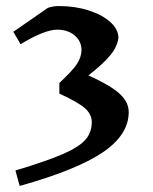

<svg xmlns="http://www.w3.org/2000/svg" viewBox="-20 -844 505 634"><path d="M405 -474Q405 -399 319.5 -341Q234 -283 45 -230L31 -281Q134 -312 187 -335Q240 -358 261.5 -382Q283 -406 283 -441Q283 -467 260 -487Q237 -507 176 -535V-570Q218 -609 233.5 -632Q249 -655 249 -679Q249 -708 226.5 -727Q204 -746 169 -746Q127 -746 48 -698L24 -739L138 -818Q154 -824 175 -824Q228 -824 273 -809.5Q318 -795 344.5 -771Q371 -747 371 -719Q368 -691 345 -662.5Q322 -634 272 -595Q345 -562 375 -534.5Q405 -507 405 -474Z"/></svg>

Font: Inknut Antiqua SemiBold
Style: Regular
Weight: 600
Designer: Claus Eggers Sørensen
Foundry: Claus Eggers Sørensen
Version: Version 1.003; ttfautohint (v1.8.2) -l 8 -r 50 -G 200 -x 14 